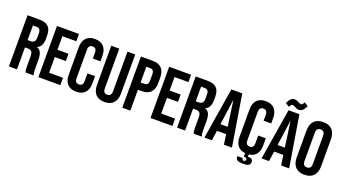

<svg xmlns="http://www.w3.org/2000/svg" viewBox="-70 -1594 4423 2468"><g transform="rotate(20 2142.0 -359.5)"><path d="M41 -700H204Q289 -700 328 -660.5Q367 -621 367 -539V-496Q367 -387 295 -358V-356Q335 -344 351.5 -307Q368 -270 368 -208V-85Q368 -55 370 -36.5Q372 -18 380 0H268Q262 -17 260 -32Q258 -47 258 -86V-214Q258 -262 242.5 -281Q227 -300 189 -300H151V0H41ZM191 -400Q224 -400 240.5 -417Q257 -434 257 -474V-528Q257 -566 243.5 -583Q230 -600 201 -600H151V-400Z M444 -700H744V-600H554V-415H705V-315H554V-100H744V0H444Z M800 -162V-538Q800 -620 841.5 -665Q883 -710 962 -710Q1041 -710 1082.5 -665Q1124 -620 1124 -538V-464H1020V-545Q1020 -610 965 -610Q910 -610 910 -545V-154Q910 -90 965 -90Q1020 -90 1020 -154V-261H1124V-162Q1124 -80 1082.5 -35Q1041 10 962 10Q883 10 841.5 -35Q800 -80 800 -162Z M1186 -166V-700H1296V-158Q1296 -122 1310.5 -106Q1325 -90 1352 -90Q1379 -90 1393.5 -106Q1408 -122 1408 -158V-700H1514V-166Q1514 -81 1472 -35.5Q1430 10 1350 10Q1270 10 1228 -35.5Q1186 -81 1186 -166Z M1592 -700H1754Q1836 -700 1877 -656Q1918 -612 1918 -527V-458Q1918 -373 1877 -329Q1836 -285 1754 -285H1702V0H1592ZM1754 -385Q1781 -385 1794.5 -400Q1808 -415 1808 -451V-534Q1808 -570 1794.5 -585Q1781 -600 1754 -600H1702V-385Z M1978 -700H2278V-600H2088V-415H2239V-315H2088V-100H2278V0H1978Z M2341 -700H2504Q2589 -700 2628 -660.5Q2667 -621 2667 -539V-496Q2667 -387 2595 -358V-356Q2635 -344 2651.5 -307Q2668 -270 2668 -208V-85Q2668 -55 2670 -36.5Q2672 -18 2680 0H2568Q2562 -17 2560 -32Q2558 -47 2558 -86V-214Q2558 -262 2542.5 -281Q2527 -300 2489 -300H2451V0H2341ZM2491 -400Q2524 -400 2540.5 -417Q2557 -434 2557 -474V-528Q2557 -566 2543.5 -583Q2530 -600 2501 -600H2451V-400Z M2829 -700H2978L3092 0H2982L2962 -139V-137H2837L2817 0H2715ZM2949 -232 2900 -578H2898L2850 -232Z M3356 -464V-545Q3356 -610 3301 -610Q3246 -610 3246 -545V-154Q3246 -90 3301 -90Q3356 -90 3356 -154V-261H3460V-162Q3460 -87 3425 -42.5Q3390 2 3324 9V39Q3358 39 3375.5 50Q3393 61 3393 86Q3393 123 3368 135Q3343 147 3291 147Q3245 147 3220 134Q3195 121 3195 89V79H3269V87Q3269 97 3275.5 102Q3282 107 3291 107Q3305 107 3311 101.5Q3317 96 3317 83Q3317 69 3308 63Q3299 57 3280 57H3275V9Q3207 2 3171.5 -42Q3136 -86 3136 -162V-538Q3136 -620 3177.5 -665Q3219 -710 3298 -710Q3377 -710 3418.5 -665Q3460 -620 3460 -538V-464Z M3611 -700H3760L3874 0H3764L3744 -139V-137H3619L3599 0H3497ZM3731 -232 3682 -578H3680L3632 -232ZM3547 -775Q3566 -818 3588 -838.5Q3610 -859 3638 -859Q3656 -859 3669.5 -854Q3683 -849 3698 -840Q3707 -835 3715.5 -831Q3724 -827 3732 -827Q3744 -827 3753 -836Q3762 -845 3772 -866L3825 -834Q3806 -791 3784 -770.5Q3762 -750 3734 -750Q3716 -750 3702.5 -755Q3689 -760 3674 -769Q3665 -774 3656.5 -778Q3648 -782 3640 -782Q3628 -782 3619 -773Q3610 -764 3600 -743Z M3917 -166V-534Q3917 -618 3960 -664Q4003 -710 4084 -710Q4165 -710 4208 -664Q4251 -618 4251 -534V-166Q4251 -82 4208 -36Q4165 10 4084 10Q4003 10 3960 -36Q3917 -82 3917 -166ZM4141 -159V-541Q4141 -610 4084 -610Q4027 -610 4027 -541V-159Q4027 -90 4084 -90Q4141 -90 4141 -159Z"/></g></svg>

Font: kids-team
Style: team
Weight: 400
Designer: Ryoichi Tsunekawa, Thomas Gollenia, Laura Emeder
Foundry: Ryoichi Tsunekawa, Thomas Gollenia, Laura Emeder
Version: Version 2.000